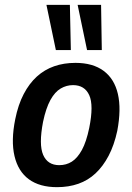

<svg xmlns="http://www.w3.org/2000/svg" viewBox="-20 -764 547 794"><path d="M216 10Q144 10 99.5 -22.5Q55 -55 40 -118.5Q25 -182 43 -271Q55 -331 78 -375Q101 -419 132.5 -447.5Q164 -476 204 -490Q244 -504 292 -504Q364 -504 408.5 -471Q453 -438 467.5 -375.5Q482 -313 465 -223Q452 -163 429 -119.5Q406 -76 375 -47Q344 -18 304 -4Q264 10 216 10ZM225 -81Q254 -81 277 -95.5Q300 -110 318.5 -143.5Q337 -177 349 -235Q368 -329 349 -370.5Q330 -412 282 -412Q255 -412 231 -398Q207 -384 188.5 -350.5Q170 -317 158 -260Q140 -166 158.5 -123.5Q177 -81 225 -81ZM340 -557 301 -744H398L401 -557ZM211 -557 172 -744H269L273 -557Z"/></svg>

Font: Nunito Sans 10pt Condensed
Style: Bold Italic
Weight: 700
Width: 3
Italic angle: -9°
Designer: Vernon Adams
Foundry: Vernon Adams
Version: Version 3.101;gftools[0.9.27]